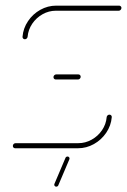

<svg xmlns="http://www.w3.org/2000/svg" viewBox="-20 -539 461 698"><path d="M377.8 -122.2Q381.5 -122.2 384.1 -119.6Q386.7 -117 386.3 -113Q383.7 -82.2 366.1 -56.3Q348.5 -30.4 321.3 -15.2Q294.1 0 263.3 0H35.2Q31.5 0 29.1 -2.4Q26.7 -4.8 26.7 -8.5Q26.7 -12.6 29.6 -15.6Q32.6 -18.5 36.7 -18.5H264.8Q290.4 -18.5 313.3 -31.3Q336.3 -44.1 350.9 -65.7Q365.6 -87.4 367.8 -113Q368.1 -116.7 370.9 -119.4Q373.7 -122.2 377.8 -122.2ZM273.3 -260Q273.3 -255.9 270.4 -253Q267.4 -250 263.3 -250H183Q179.3 -250 176.9 -252.4Q174.4 -254.8 174.4 -258.5Q174.4 -262.6 177.4 -265.6Q180.4 -268.5 184.4 -268.5H264.8Q268.5 -268.5 270.9 -266.1Q273.3 -263.7 273.3 -260ZM70.4 -396.3Q66.7 -396.3 64.1 -398.9Q61.5 -401.5 61.9 -405.6Q64.4 -436.3 81.9 -462.2Q99.3 -488.1 126.5 -503.3Q153.7 -518.5 184.4 -518.5H413Q416.3 -518.5 418.9 -516.1Q421.5 -513.7 421.5 -510.4Q421.5 -506.3 418.5 -503.1Q415.6 -500 411.5 -500H183Q157.4 -500 134.6 -487.2Q111.9 -474.4 97.2 -452.8Q82.6 -431.1 80.4 -405.6Q80 -401.9 77.2 -399.1Q74.4 -396.3 70.4 -396.3ZM177.8 129.6 217.8 35.6Q218.5 33 220.7 31.5Q223 30 225.6 30Q229.6 30 231.7 33.3Q233.7 36.7 232.2 40L192.2 134.1Q191.5 136.7 189.3 138.1Q187 139.6 184.4 139.6Q180.4 139.6 178.3 136.3Q176.3 133 177.8 129.6Z"/></svg>

Font: 26F Galaxy Sans Hairline
Style: Italic
Weight: 50
Italic angle: -5°
Designer: C₂₉H₂₅N₃O₅
Version: Version 1.200